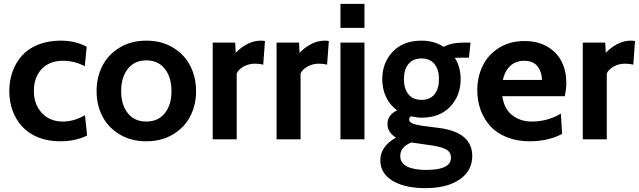

<svg xmlns="http://www.w3.org/2000/svg" viewBox="-20 -720 3303 992"><path d="M290 10Q227 10 176.8 -10.5Q126.5 -31 94.2 -66.5Q62 -102 45 -148.5Q28 -195 28 -249Q28 -303.5 44.8 -350.2Q61.5 -397 93.8 -433Q126 -469 177.5 -489.5Q229 -510 294 -510Q371 -510 428 -478L418 -378Q364 -406 306 -406Q235 -406 195 -363Q155 -320 155 -249Q155 -181 196 -136.5Q237 -92 305 -92Q362.5 -92 419 -125L430 -20Q371.5 10 290 10Z M479 -249Q479 -320.5 508.8 -379.2Q538.5 -438 597.8 -474Q657 -510 736 -510Q815 -510 874.2 -474Q933.5 -438 963.2 -379.2Q993 -320.5 993 -249Q993 -178 963.2 -119.8Q933.5 -61.5 874.2 -25.8Q815 10 736 10Q657 10 597.8 -25.8Q538.5 -61.5 508.8 -119.8Q479 -178 479 -249ZM866 -249Q866 -321 831.5 -364.5Q797 -408 736 -408Q675 -408 640.5 -364.5Q606 -321 606 -249Q606 -178 640.5 -135Q675 -92 736 -92Q797 -92 831.5 -135Q866 -178 866 -249Z M1203 0H1079V-500H1195L1198 -447Q1220.5 -472 1255 -491Q1289.5 -510 1327 -510Q1339 -510 1349 -508L1340 -386Q1321 -391 1297 -391Q1266 -391 1239.8 -376.8Q1213.5 -362.5 1203 -341Z M1533 0H1409V-500H1525L1528 -447Q1550.5 -472 1585 -491Q1619.5 -510 1657 -510Q1669 -510 1679 -508L1670 -386Q1651 -391 1627 -391Q1596 -391 1569.8 -376.8Q1543.5 -362.5 1533 -341Z M1863 -576H1739V-700H1863ZM1863 0H1739V-500H1863Z M2177 252Q2071 252 2008 213.8Q1945 175.5 1945 109Q1945 36 2026 -9Q1982 -35.5 1982 -80Q1982 -126.5 2032 -150Q1994.5 -176.5 1974.8 -218.5Q1955 -260.5 1955 -311Q1955 -396 2009.2 -453Q2063.5 -510 2158 -510Q2224 -510 2272 -478Q2312 -500 2379 -500H2411L2403 -422H2358Q2341 -422 2330 -421Q2360 -374.5 2360 -311Q2360 -226 2306.2 -169Q2252.5 -112 2158 -112Q2135 -112 2105 -119Q2094 -114.5 2094 -103Q2094 -90 2109.8 -82.8Q2125.5 -75.5 2162 -70L2248 -59Q2420 -36.5 2420 86Q2420 162 2355.2 207Q2290.5 252 2177 252ZM2158 -204Q2201.5 -204 2224.8 -232.8Q2248 -261.5 2248 -311Q2248 -360.5 2224.8 -389.2Q2201.5 -418 2158 -418Q2114 -418 2090.5 -389.5Q2067 -361 2067 -311Q2067 -261 2090.5 -232.5Q2114 -204 2158 -204ZM2182 158Q2310 158 2310 95Q2310 67.5 2288 53.8Q2266 40 2215 32L2105.5 16Q2048 39 2048 86Q2048 122 2082.8 140Q2117.5 158 2182 158Z M2717 10Q2651 10 2598.5 -11Q2546 -32 2513.2 -68.5Q2480.5 -105 2463.2 -152Q2446 -199 2446 -253Q2446 -322.5 2473.8 -379.8Q2501.5 -437 2557.8 -472.5Q2614 -508 2690 -508Q2759.5 -508 2809.2 -478.2Q2859 -448.5 2882.5 -400.2Q2906 -352 2906 -291Q2906 -261.5 2898 -223H2575Q2585 -157 2626.8 -124.5Q2668.5 -92 2728 -92Q2809 -92 2878 -133L2884 -28Q2812 10 2717 10ZM2578 -307H2780Q2780 -325 2775.2 -341.8Q2770.5 -358.5 2760.5 -373.2Q2750.5 -388 2732.2 -397Q2714 -406 2690 -406Q2644 -406 2615.8 -379Q2587.5 -352 2578 -307Z M3115 0H2991V-500H3107L3110 -447Q3132.5 -472 3167 -491Q3201.5 -510 3239 -510Q3251 -510 3261 -508L3252 -386Q3233 -391 3209 -391Q3178 -391 3151.8 -376.8Q3125.5 -362.5 3115 -341Z"/></svg>

Font: Cabin
Style: Bold
Weight: 700
Designer: Pablo Impallari
Foundry: Pablo Impallari. http://www.impallari.com Igino Marini. http://www.ikern.com
Version: Version 3.001;hotconv 1.0.109;makeotfexe 2.5.65596